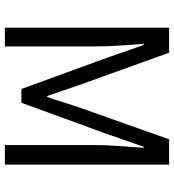

<svg xmlns="http://www.w3.org/2000/svg" viewBox="16 -712 696 767"><g transform="rotate(90 363.5 -328.0)"><path d="M90 0V-656H190L316 -306Q328 -272 339.5 -237.5Q351 -203 363 -169H367Q379 -203 389.5 -237.5Q400 -272 412 -306L536 -656H637V0H559V-361Q559 -405 563 -458Q567 -511 570 -555H566L514 -406L390 -66H335L211 -406L159 -555H155Q158 -511 161.5 -458Q165 -405 165 -361V0Z"/></g></svg>

Font: Giro Regular
Style: Regular
Weight: 400
Designer: Paul D. Hunt
Foundry: Adobe Systems Incorporated
Version: Version 1.000;PS 1.0;hotconv 1.0.88;makeotf.lib2.5.647800